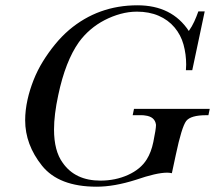

<svg xmlns="http://www.w3.org/2000/svg" viewBox="-20 -694 812 725"><path d="M772 -283 767 -259H759Q700 -259 683 -237Q666 -214 644 -110L629 -40Q624 -41 620 -41.5Q616 -42 611 -42Q571 -42 493 -15Q411 11 345 11Q202 11 138.5 -68.5Q75 -148 75 -240Q75 -277 84 -318Q92 -354 106.5 -391Q121 -428 142 -462Q163 -496 188 -526.5Q213 -557 241 -581Q351 -674 499 -674Q629 -674 693 -577Q705 -594 713.5 -612.5Q722 -631 729 -651H753L706 -429H682Q683 -440 683 -450Q683 -489 673 -525.5Q663 -562 639 -590.5Q615 -619 579 -634.5Q543 -650 497 -650Q466 -650 435 -641.5Q404 -633 375 -618Q346 -603 321.5 -582Q297 -561 278 -535Q227 -463 200 -335Q184 -261 184 -205Q184 -124 217 -79Q264 -12 359 -12Q416 -12 463.5 -33.5Q511 -55 534 -92Q551 -119 559 -158Q569 -207 569 -221Q569 -222 569 -223Q565 -254 527 -258Q522 -259 514 -259H481L486 -283Z"/></svg>

Font: New Athena Unicode
Style: Italic
Weight: 400
Designer: J. Rusten 1997; rev. by R. Hancock 2001, 2002, rev. by D. Mastronarde 2002-2019
Foundry: Society for Classical Studies (formerly American Philological Association)
Version: Version 5.008